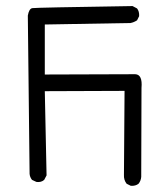

<svg xmlns="http://www.w3.org/2000/svg" viewBox="-20 -556 540 630"><path d="M409.2 53.7 395.5 46.9Q385.7 34.2 386.7 17.6L388.7 -257.8L127 -256.8L132.8 19.5L125 34.2Q115.2 43 99.6 41L85 34.2Q78.1 25.4 77.1 14.6L71.3 -504.9Q75.2 -527.3 85.9 -529.3Q96.7 -531.2 415 -536.1L429.7 -528.3Q437.5 -518.6 436.5 -502.9L429.7 -489.3Q418.9 -482.4 408.2 -480.5L127 -475.6V-311.5L423.8 -312.5Q448.2 -311.5 444.3 -267.6L443.4 24.4Q442.4 37.1 434.6 46.9Q424.8 54.7 409.2 53.7Z"/></svg>

Font: NaikaiFont
Style: Regular
Weight: 400
Version: Version 1.67